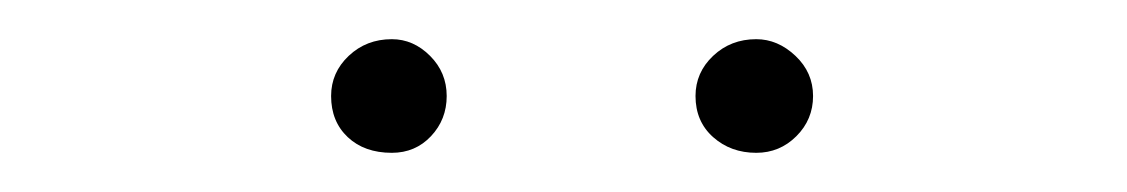

<svg xmlns="http://www.w3.org/2000/svg" viewBox="-20 -673 575 98"><path d="M366 -595Q353 -595 344 -603Q335 -611 335 -624Q335 -636 344 -644.5Q353 -653 366 -653Q377 -653 386 -644.5Q395 -636 395 -624Q395 -612 386.5 -603.5Q378 -595 366 -595ZM149 -624Q149 -636 158 -644.5Q167 -653 180 -653Q191 -653 199.5 -644.5Q208 -636 208 -624Q208 -612 200 -603.5Q192 -595 180 -595Q166 -595 157.5 -603Q149 -611 149 -624Z"/></svg>

Font: Human Sans ExtraLight
Style: Regular
Weight: 200
Designer: Tim Radville
Foundry: Continuum
Version: Version 1.000;FEAKit 1.0